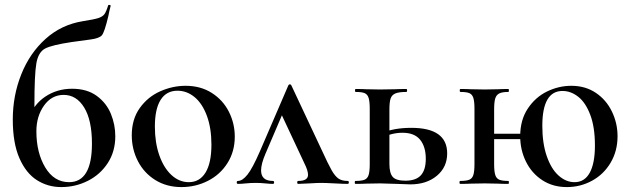

<svg xmlns="http://www.w3.org/2000/svg" viewBox="-20 -748 2562 781"><path d="M32 -262Q32 -359 66.5 -445.5Q101 -532 165.5 -590Q230 -648 318 -662Q363 -669 380 -674.5Q397 -680 404.5 -690Q412 -700 420 -726Q421 -729 426 -728Q431 -727 430 -724Q424 -701 421 -684Q405 -616 394 -604Q383 -592 349 -587.5Q315 -583 294 -580L272 -577Q191 -565 163.5 -550.5Q136 -536 128 -491Q120 -446 120 -320V-221L91 -256Q115 -322 163.5 -354.5Q212 -387 273 -387Q334 -387 373.5 -358Q413 -329 431 -285Q449 -241 449 -194Q449 -132 418.5 -85Q388 -38 337.5 -12.5Q287 13 229 13Q175 13 130.5 -15Q86 -43 59 -104.5Q32 -166 32 -262ZM354 -164Q354 -259 322.5 -310.5Q291 -362 239 -362Q190 -362 159 -318.5Q128 -275 128 -214Q128 -127 164 -67Q200 -7 261 -7Q354 -7 354 -164Z M516 -198Q516 -263 548.5 -308.5Q581 -354 631.5 -376.5Q682 -399 735 -399Q796 -399 841.5 -370Q887 -341 911 -293.5Q935 -246 935 -192Q935 -132 905.5 -85Q876 -38 826 -12.5Q776 13 718 13Q658 13 612 -15.5Q566 -44 541 -92.5Q516 -141 516 -198ZM840 -160Q840 -227 821.5 -277Q803 -327 771.5 -353Q740 -379 702 -379Q657 -379 633.5 -342Q610 -305 610 -233Q610 -168 628 -116.5Q646 -65 677.5 -36Q709 -7 748 -7Q792 -7 816 -46Q840 -85 840 -160Z M948 -12Q966 -12 986.5 -37.5Q1007 -63 1037 -132L1153 -401Q1155 -405 1159 -405Q1163 -405 1165 -401L1289 -137Q1315 -80 1329 -55.5Q1343 -31 1357 -21.5Q1371 -12 1394 -12Q1399 -12 1399 -6Q1399 0 1394 0Q1377 0 1341 -2Q1303 -4 1286 -4Q1271 -4 1239 -2Q1207 0 1193 0Q1189 0 1189 -6Q1189 -12 1193 -12Q1233 -12 1233 -37Q1233 -54 1218 -84L1121 -291L1158 -352L1060 -123Q1042 -81 1042 -55Q1042 -12 1090 -12Q1095 -12 1095 -6Q1095 0 1090 0Q1079 0 1059 -2Q1039 -4 1021 -4Q1000 -4 980 -2Q962 0 948 0Q943 0 943 -6Q943 -12 948 -12Z M1629 -13Q1672 -13 1692 -35Q1712 -57 1712 -102Q1712 -151 1689 -179.5Q1666 -208 1617 -208Q1575 -208 1535 -188L1529 -205Q1580 -228 1653 -228Q1799 -228 1799 -124Q1799 -68 1757 -33Q1715 2 1649 2Q1636 2 1594 0Q1546 -2 1526 -2L1469 -1Q1454 0 1426 0Q1423 0 1423 -6Q1423 -12 1426 -12Q1451 -12 1463 -17Q1475 -22 1479.5 -36.5Q1484 -51 1484 -81V-305Q1484 -335 1479.5 -349.5Q1475 -364 1463.5 -369Q1452 -374 1427 -374Q1424 -374 1424 -380Q1424 -386 1427 -386Q1454 -386 1469 -385L1526 -384L1587 -385Q1604 -386 1633 -386Q1636 -386 1636 -380Q1636 -374 1633 -374Q1603 -374 1588.5 -368Q1574 -362 1569 -347.5Q1564 -333 1564 -303V-81Q1564 -44 1577.5 -28.5Q1591 -13 1629 -13Z M1952 -204H2129V-182H1952ZM1853 -374Q1850 -374 1850 -380Q1850 -386 1853 -386Q1880 -386 1895 -385L1952 -384L2006 -385Q2022 -386 2048 -386Q2050 -386 2050 -380Q2050 -374 2048 -374Q2023 -374 2011 -368Q1999 -362 1994.5 -347.5Q1990 -333 1990 -303V-81Q1990 -51 1994.5 -36.5Q1999 -22 2011 -17Q2023 -12 2048 -12Q2050 -12 2050 -6Q2050 0 2048 0Q2021 0 2005 -1L1952 -2L1895 -1Q1880 0 1852 0Q1849 0 1849 -6Q1849 -12 1852 -12Q1877 -12 1889 -17Q1901 -22 1905.5 -36.5Q1910 -51 1910 -81V-305Q1910 -335 1905.5 -349.5Q1901 -364 1889.5 -369Q1878 -374 1853 -374ZM2096 -194Q2096 -260 2127 -306.5Q2158 -353 2205.5 -376Q2253 -399 2304 -399Q2361 -399 2403.5 -370.5Q2446 -342 2469 -294.5Q2492 -247 2492 -194Q2492 -134 2464 -86.5Q2436 -39 2388.5 -13Q2341 13 2286 13Q2229 13 2186 -15Q2143 -43 2119.5 -90.5Q2096 -138 2096 -194ZM2400 -156Q2400 -231 2381 -281Q2362 -331 2332 -354.5Q2302 -378 2268 -378Q2186 -378 2186 -236Q2186 -165 2204 -113Q2222 -61 2252 -34Q2282 -7 2317 -7Q2358 -7 2379 -45.5Q2400 -84 2400 -156Z"/></svg>

Font: Cormorant Garamond SemiBold
Style: Regular
Weight: 600
Designer: Christian Thalmann (Catharsis Fonts)
Foundry: Catharsis Fonts
Version: Version 4.000